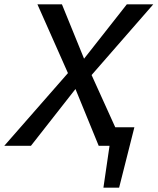

<svg xmlns="http://www.w3.org/2000/svg" viewBox="-36 -678 733 893"><path d="M445 195 486 -86H589L518 195ZM-16 0 280 -338 138 -658H252L355 -405L554 -658H677L390 -329L539 0H423L315 -264L108 0Z"/></svg>

Font: Ysabeau Infant SemiBold
Style: Italic
Weight: 600
Italic angle: -12°
Designer: Christian Thalmann (Catharsis Fonts)
Version: Version 2.002; featfreeze: ss01,ss02,lnum